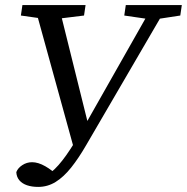

<svg xmlns="http://www.w3.org/2000/svg" viewBox="-20 -690 734 754"><path d="M44 -14Q50 -30 67.5 -41.5Q85 -53 106 -53Q130 -53 158 -37Q186 -21 208 2L194 14L179 -12Q195 -25 210 -42Q225 -59 240.5 -81Q256 -103 273 -130.5Q290 -158 309 -192H310L446 -432L581 -670H639L319 -121Q289 -69 259.5 -32Q230 5 198.5 24.5Q167 44 130 44Q105 44 86 37.5Q67 31 56 18Q45 5 44 -14ZM62 -629 68 -670H316L310 -629L188 -614H168ZM468 -629 474 -670H694L688 -629L590 -614H571ZM273 -97 115 -670H210L329 -191Z"/></svg>

Font: Source Serif 4
Style: Italic
Weight: 400
Italic angle: -12°
Designer: Frank Grießhammer
Foundry: Adobe Systems Incorporated
Version: Version 4.004;hotconv 1.0.116;makeotfexe 2.5.65601